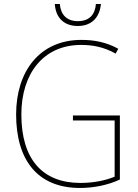

<svg xmlns="http://www.w3.org/2000/svg" viewBox="-20 -923 687 953"><path d="M481 -903H456C452 -852 425 -818 366 -818C311 -818 281 -851 277 -903H252C257 -831 301 -794 366 -794C433 -794 474 -834 481 -903ZM342 -350V-325H549V-46C503 -27 444 -15 379 -15C193 -15 86 -130 86 -355C86 -555 193 -700 383 -700C439 -700 495 -690 554 -657L567 -681C509 -713 449 -725 384 -725C177 -725 60 -569 60 -355C60 -129 166 10 377 10C444 10 516 -4 575 -32V-350Z"/></svg>

Font: Noto Sans Malayalam SemiCondensed Thin
Style: Regular
Weight: 100
Width: 4
Designer: Jelle Bosma - Monotype Design Team
Foundry: Monotype Imaging Inc.
Version: Version 2.104